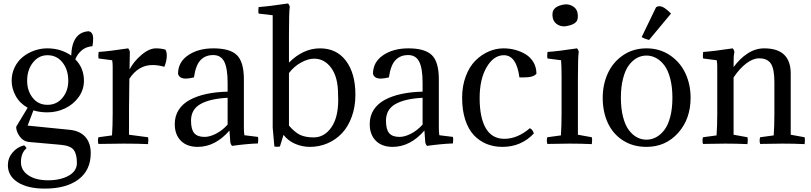

<svg xmlns="http://www.w3.org/2000/svg" viewBox="-20 -836 4724 1119"><path d="M120.1 11.2Q128.4 15.6 134.8 27.8Q102.1 54.7 102.1 108.9Q102.1 157.2 145.8 186Q189.5 214.8 259.8 214.8Q332 214.8 380.1 188Q428.2 161.1 428.2 113.8Q428.2 62 409.2 37.4Q390.1 12.7 333 7.8L146 -8.8Q115.2 -12.7 94.7 -41Q74.2 -69.3 74.2 -97.2L141.1 -208Q95.2 -233.9 71.5 -276.9Q47.9 -319.8 47.9 -365.2Q47.9 -408.2 65.9 -444.6Q84 -481 113.5 -504.6Q143.1 -528.3 180.2 -541.3Q217.3 -554.2 255.9 -554.2Q334.5 -554.2 395 -512.2Q399.9 -648.4 497.1 -653.8Q522.9 -648.4 522.9 -610.8Q522.9 -590.8 519 -566.9Q480 -563.5 454.8 -541.3Q429.7 -519 418.9 -490.2Q469.2 -439.9 469.2 -365.2Q469.2 -313 438.5 -270.3Q407.7 -227.5 359.1 -204.3Q310.5 -181.2 255.9 -181.2Q210.9 -181.2 174.8 -192.9L141.1 -104L390.1 -79.1Q448.7 -71.8 478.8 -36.4Q508.8 -1 508.8 56.2Q508.8 156.2 437.3 209.7Q365.7 263.2 242.2 263.2Q140.1 263.2 83 226.1Q25.9 189 25.9 127Q25.9 85 53.2 52.7Q80.6 20.5 120.1 11.2ZM138.2 -365.2Q138.2 -307.1 170.4 -266.1Q202.6 -225.1 256.8 -225.1Q310.5 -225.1 344.2 -265.9Q377.9 -306.6 377.9 -365.2Q377.9 -429.2 344.5 -471.7Q311 -514.2 256.8 -514.2Q205.6 -514.2 171.9 -471.4Q138.2 -428.7 138.2 -365.2Z M736.8 -534.2 734.9 -431.2Q759.3 -477.5 804.2 -515.9Q849.1 -554.2 889.2 -554.2Q917.5 -554.2 943.8 -546.9Q952.1 -533.7 952.1 -513.2Q952.1 -481.4 938 -446.8Q900.9 -457 869.1 -457Q786.6 -457 733.9 -377L731.9 -202.1V-50.8L842.8 -36.1Q846.2 -20 842.8 3.9Q779.8 1 698.7 1Q637.7 1 553.7 2.9Q547.9 -16.6 553.7 -36.1L632.8 -46.9Q636.7 -101.6 636.7 -173.8V-448.2Q636.7 -467.8 633.8 -484.9L554.7 -495.1Q551.3 -510.3 554.7 -533.2Q617.7 -537.6 727.1 -554.2Q735.4 -544.4 736.8 -534.2Z M1093.3 -132.8Q1093.3 -81.5 1112.1 -59.8Q1130.9 -38.1 1172.4 -38.1Q1202.6 -38.1 1239.3 -56.9Q1275.9 -75.7 1306.6 -109.9V-266.1Q1203.6 -260.7 1148.4 -229.5Q1093.3 -198.2 1093.3 -132.8ZM1306.6 -301.8V-353Q1306.6 -437.5 1287.1 -476.3Q1267.6 -515.1 1222.7 -515.1Q1176.8 -515.1 1148.7 -485.6Q1120.6 -456.1 1110.4 -384.8Q1078.6 -377.9 1063.5 -377.9Q1024.9 -377.9 1017.6 -405.8Q1017.6 -474.1 1076.7 -514.2Q1135.7 -554.2 1223.6 -554.2Q1320.3 -554.2 1360.8 -514.6Q1401.4 -475.1 1401.4 -373V-90.8Q1401.4 -66.4 1404.3 -47.9L1483.4 -38.1Q1486.8 -22.9 1483.4 0Q1416.5 2.4 1332.5 14.2Q1324.7 6.3 1322.3 -5.9L1317.4 -75.2Q1234.4 20 1132.3 20Q1069.3 20 1033.9 -15.9Q998.5 -51.8 998.5 -112.8Q998.5 -159.7 1021.5 -195.6Q1044.4 -231.4 1086.2 -253.9Q1127.9 -276.4 1183.1 -288.3Q1238.3 -300.3 1306.6 -301.8Z M1664.1 -471.2Q1747.1 -554.2 1845.2 -554.2Q1941.9 -554.2 1996.6 -481.2Q2051.3 -408.2 2051.3 -284.2Q2051.3 -213.4 2030 -155.3Q2008.8 -97.2 1972.7 -59.1Q1936.5 -21 1888.4 -0.5Q1840.3 20 1786.1 20Q1742.7 20 1701.7 2.9Q1660.6 -14.2 1632.3 -49.8L1611.3 18.1Q1591.8 21 1579.1 18.1L1569.3 -91.8V-747.1L1487.3 -756.8Q1483.9 -772 1487.3 -794.9Q1549.3 -799.3 1659.2 -815.9Q1667.5 -806.2 1668.9 -795.9Q1664.1 -770 1664.1 -633.8ZM1808.1 -35.2Q1869.6 -35.2 1910.4 -92.5Q1951.2 -149.9 1951.2 -254.9Q1951.2 -275.9 1950.2 -287.1Q1950.2 -385.7 1910.6 -439.9Q1871.1 -494.1 1811 -494.1Q1775.9 -494.1 1735.1 -471.9Q1694.3 -449.7 1664.1 -410.2V-104Q1697.8 -64.9 1728.8 -50Q1759.8 -35.2 1808.1 -35.2Z M2229.5 -132.8Q2229.5 -81.5 2248.3 -59.8Q2267.1 -38.1 2308.6 -38.1Q2338.9 -38.1 2375.5 -56.9Q2412.1 -75.7 2442.9 -109.9V-266.1Q2339.8 -260.7 2284.7 -229.5Q2229.5 -198.2 2229.5 -132.8ZM2442.9 -301.8V-353Q2442.9 -437.5 2423.3 -476.3Q2403.8 -515.1 2358.9 -515.1Q2313 -515.1 2284.9 -485.6Q2256.8 -456.1 2246.6 -384.8Q2214.8 -377.9 2199.7 -377.9Q2161.1 -377.9 2153.8 -405.8Q2153.8 -474.1 2212.9 -514.2Q2272 -554.2 2359.9 -554.2Q2456.5 -554.2 2497.1 -514.6Q2537.6 -475.1 2537.6 -373V-90.8Q2537.6 -66.4 2540.5 -47.9L2619.6 -38.1Q2623 -22.9 2619.6 0Q2552.7 2.4 2468.8 14.2Q2460.9 6.3 2458.5 -5.9L2453.6 -75.2Q2370.6 20 2268.6 20Q2205.6 20 2170.2 -15.9Q2134.8 -51.8 2134.8 -112.8Q2134.8 -159.7 2157.7 -195.6Q2180.7 -231.4 2222.4 -253.9Q2264.2 -276.4 2319.3 -288.3Q2374.5 -300.3 2442.9 -301.8Z M3106.4 -405.8Q3094.2 -392.6 3072 -388.2Q3049.8 -383.8 3007.3 -384.8Q2990.2 -514.2 2916.5 -514.2Q2857.4 -514.2 2816.4 -444.8Q2775.4 -375.5 2775.4 -264.2Q2775.4 -149.9 2811.5 -88.4Q2847.7 -26.9 2919.4 -26.9Q2995.6 -26.9 3068.4 -88.9Q3078.1 -83 3082.5 -77.1Q3086.9 -71.3 3091.3 -58.1Q3017.6 20 2908.2 20Q2857.9 20 2815.9 2.9Q2773.9 -14.2 2741.7 -48.3Q2709.5 -82.5 2691.4 -138.2Q2673.3 -193.8 2673.3 -266.1Q2673.3 -335.4 2694.6 -391.6Q2715.8 -447.8 2750.5 -482.4Q2785.2 -517.1 2827.6 -535.6Q2870.1 -554.2 2914.6 -554.2Q2949.7 -554.2 2982.7 -545.4Q3015.6 -536.6 3043.9 -519.3Q3072.3 -502 3089.4 -472.7Q3106.4 -443.4 3106.4 -405.8Z M3348.1 -372.1V-50.8L3429.2 -36.1Q3432.6 -20 3429.2 3.9Q3366.2 1 3300.3 1Q3253.9 1 3169.9 2.9Q3164.1 -16.6 3169.9 -36.1L3249 -46.9Q3252.9 -101.6 3252.9 -173.8V-387.2Q3252.9 -452.6 3250 -484.9L3170.9 -495.1Q3167.5 -510.3 3170.9 -533.2Q3233.9 -537.6 3343.3 -554.2Q3351.6 -544.4 3353 -534.2Q3348.1 -508.3 3348.1 -372.1ZM3202.1 -729Q3194.3 -765.1 3210.9 -784.2Q3223.6 -800.3 3258.3 -808.1Q3287.6 -815.4 3313.2 -802.5Q3338.9 -789.6 3345.2 -764.2Q3353 -727.1 3338.4 -709Q3324.2 -692.4 3288.1 -685.1Q3258.3 -677.7 3233.6 -690.4Q3209 -703.1 3202.1 -729Z M3492.7 -266.1Q3492.7 -343.8 3522.5 -408.7Q3552.2 -473.6 3611.1 -513.9Q3669.9 -554.2 3747.6 -554.2Q3825.2 -554.2 3884.8 -513.9Q3944.3 -473.6 3974.6 -408.7Q4004.9 -343.8 4004.9 -266.1Q4004.9 -142.6 3932.1 -61.3Q3859.4 20 3747.6 20Q3669.4 20 3611.1 -17.3Q3552.7 -54.7 3522.7 -119.1Q3492.7 -183.6 3492.7 -266.1ZM3611.1 -377.9Q3598.6 -329.1 3598.6 -266.1Q3598.6 -203.1 3611.1 -154.8Q3623.5 -106.4 3644.8 -78.1Q3666 -49.8 3691.9 -35.9Q3717.8 -22 3747.6 -22Q3777.3 -22 3803.5 -35.9Q3829.6 -49.8 3851.6 -78.1Q3873.5 -106.4 3886.2 -154.8Q3898.9 -203.1 3898.9 -266.1Q3898.9 -329.1 3886.2 -377.9Q3873.5 -426.8 3851.8 -455.3Q3830.1 -483.9 3803.7 -498Q3777.3 -512.2 3747.6 -512.2Q3717.8 -512.2 3691.9 -498Q3666 -483.9 3644.8 -455.3Q3623.5 -426.8 3611.1 -377.9ZM3890.6 -756.8 3762.7 -603Q3734.4 -610.4 3719.7 -620.1L3803.7 -793.9Q3820.3 -804.7 3840.8 -795.9Q3861.3 -787.1 3890.6 -756.8Z M4493.2 -356.9Q4493.2 -434.6 4472.7 -465.3Q4452.1 -496.1 4404.3 -496.1Q4368.7 -496.1 4329.8 -466.8Q4291 -437.5 4255.4 -384.8V-50.8L4336.4 -36.1Q4339.8 -20 4336.4 3.9Q4273.4 1 4207.5 1Q4161.1 1 4077.1 2.9Q4071.3 -16.6 4077.1 -36.1L4156.2 -46.9Q4160.2 -101.6 4160.2 -173.8V-448.2Q4160.2 -467.8 4157.2 -484.9L4078.1 -495.1Q4074.7 -510.3 4078.1 -533.2Q4141.1 -537.6 4250.5 -554.2Q4258.8 -544.4 4260.3 -534.2Q4256.8 -515.1 4256.1 -502.4Q4255.4 -489.7 4255.4 -444.8Q4291.5 -494.6 4337.2 -524.4Q4382.8 -554.2 4433.6 -554.2Q4588.4 -554.2 4588.4 -407.2V-50.8L4669.4 -36.1Q4672.9 -20 4669.4 3.9Q4606.4 1 4540.5 1Q4494.1 1 4410.2 2.9Q4404.3 -16.6 4410.2 -36.1L4489.3 -46.9Q4493.2 -101.6 4493.2 -173.8Z"/></svg>

Font: Adamina
Style: Regular
Weight: 400
Designer: Cyreal (www.cyreal.org)
Foundry: Cyreal (www.cyreal.org)
Version: Version 1.010